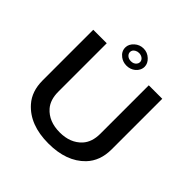

<svg xmlns="http://www.w3.org/2000/svg" viewBox="-229 -1076 1318 1318"><g transform="rotate(45 430.0 -417.0)"><path d="M95.2 -725.1H226.1V-254.9Q226.1 -176.3 266.1 -130.4Q324.2 -64 430.7 -64Q533.2 -64 591.3 -127Q634.3 -173.8 634.3 -254.9V-725.1H765.1V-233.9Q765.1 -122.1 698.7 -52.7Q604.5 44.9 429.2 44.9Q248 44.9 154.3 -61Q95.2 -127.4 95.2 -233.9ZM430.7 -878.9Q468.8 -878.9 497.1 -852.1Q524.4 -826.7 524.4 -794.9Q524.4 -776.9 515.6 -760.3Q507.8 -745.1 494.1 -733.9Q466.8 -711.9 430.2 -711.9Q396.5 -711.9 370.1 -731.4Q336.4 -756.3 336.4 -794.9Q336.4 -827.6 365.7 -854Q393.6 -878.9 430.7 -878.9ZM430.2 -835Q414.6 -835 401.9 -827.6Q381.3 -815.9 381.3 -795.4Q381.3 -780.3 393.1 -768.6Q407.7 -754.9 430.2 -754.9Q457.5 -754.9 471.7 -773.4Q479.5 -783.2 479.5 -794.9Q479.5 -814 462.4 -825.7Q448.7 -835 430.2 -835Z"/></g></svg>

Font: BIZ UDPGothic
Style: Bold
Weight: 700
Designer: TypeBank Co., Ltd.
Foundry: Morisawa Inc.
Version: Version 1.051